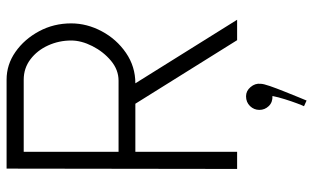

<svg xmlns="http://www.w3.org/2000/svg" viewBox="-204 -536 951 583"><g transform="rotate(-90 271.5 -244.5)"><path d="M503 0H441L248 -309H102V0H50L51 -700H321Q367 -700 405.5 -673Q444 -646 468 -601.5Q492 -557 492 -504Q492 -456 468 -411Q444 -366 402.5 -337.5Q361 -309 310 -309ZM440 -504Q440 -541 425 -574Q410 -607 383 -627.5Q356 -648 321 -648H102V-360H318Q351 -360 378.5 -383Q406 -406 423 -439.5Q440 -473 440 -504ZM229.3 67.6Q229.3 51.3 240.9 39.2Q252.6 27.1 270.7 27.1Q287.1 27.1 298.7 40.9Q310.4 54.7 308.6 71.1Q308.6 79.7 301.7 99.6Q294.8 119.4 285.3 143.1Q275.8 166.9 268.1 185.8Q260.3 204.8 257.7 210.9L240.5 203.1Q243.1 197.9 249.1 182Q255.1 166 261.6 145.3Q268.1 124.6 271.5 107.3Q252.6 108.2 240.9 96.1Q229.3 84 229.3 67.6Z"/></g></svg>

Font: Kulim Park ExtraLight
Style: Regular
Weight: 275
Designer: Noponies / Dale Sattler
Foundry: Noponies
Version: Version 1.000; ttfautohint (v1.8.3)